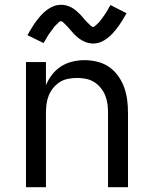

<svg xmlns="http://www.w3.org/2000/svg" viewBox="-20 -778 640 798"><path d="M88 0V-520H171V-424Q181 -448 197 -468.5Q213 -489 234.5 -502.5Q256 -516 281 -522Q306 -528 332 -528Q358 -528 384.5 -521.5Q411 -515 433 -500Q455 -485 471 -462.5Q487 -440 496 -415Q505 -390 508.5 -363.5Q512 -337 512 -310V0H429V-310Q429 -328 426.5 -346.5Q424 -365 417 -382Q410 -399 398 -413.5Q386 -428 370.5 -437.5Q355 -447 336.5 -450.5Q318 -454 300 -454Q282 -454 263.5 -450.5Q245 -447 229.5 -437.5Q214 -428 202 -413.5Q190 -399 183 -382Q176 -365 173.5 -346.5Q171 -328 171 -310V0ZM366 -597Q361 -597 355.5 -598Q350 -599 345 -600Q340 -601 335.5 -603Q331 -605 326 -607.5Q321 -610 317 -612.5Q313 -615 308.5 -618Q304 -621 300 -625Q296 -629 292 -632.5Q288 -636 284.5 -640Q281 -644 278 -647.5Q275 -651 271.5 -655Q268 -659 264 -663.5Q260 -668 256 -672Q252 -676 249 -679Q246 -682 241.5 -686Q237 -690 234 -690Q229 -690 226 -687Q223 -684 219 -680Q215 -676 212 -673.5Q209 -671 207 -668Q205 -665 202.5 -662Q200 -659 197.5 -655.5Q195 -652 192 -648Q189 -644 186 -640Q183 -636 180 -631Q177 -626 174 -621Q171 -616 168 -610.5Q165 -605 161 -599L94 -632Q104 -650 113.5 -665Q123 -680 132.5 -692.5Q142 -705 151.5 -715.5Q161 -726 174 -736Q187 -746 202 -752Q217 -758 234 -758Q239 -758 244.5 -757.5Q250 -757 255 -755.5Q260 -754 264.5 -752.5Q269 -751 274 -748.5Q279 -746 283 -743.5Q287 -741 291.5 -737.5Q296 -734 300 -730.5Q304 -727 308 -723Q312 -719 315.5 -715.5Q319 -712 322 -708.5Q325 -705 328.5 -700.5Q332 -696 336 -692Q340 -688 344 -684Q348 -680 351 -677Q354 -674 358.5 -670Q363 -666 366 -666Q371 -666 374 -669Q377 -672 381 -675.5Q385 -679 388 -682Q391 -685 393 -687.5Q395 -690 397.5 -693Q400 -696 402.5 -699.5Q405 -703 408 -707Q411 -711 414 -715.5Q417 -720 420 -724.5Q423 -729 426 -734Q429 -739 432 -745Q435 -751 439 -757L506 -723Q496 -705 486.5 -690Q477 -675 467.5 -662.5Q458 -650 448.5 -639.5Q439 -629 426 -619Q413 -609 398 -603Q383 -597 366 -597Z"/></svg>

Font: R Plex Mono
Style: Regular
Weight: 400
Monospace: yes
Designer: Belleve Invis
Foundry: Belleve Invis
Version: Version 31.8.0